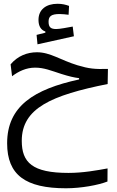

<svg xmlns="http://www.w3.org/2000/svg" viewBox="-20 -697 626 1025"><path d="M332.5 308.1C413.6 308.1 505.4 291 553.7 272L554.2 202.1C497.6 212.4 423.8 226.1 345.7 226.1C152.3 226.1 96.2 170.4 96.2 54.7C96.2 -119.6 255.4 -188.5 554.7 -248.5L556.2 -329.1C486.3 -327.1 455.1 -330.1 393.6 -348.6C303.7 -376 248.5 -418 177.7 -418C125.5 -418 74.7 -398.9 36.6 -353.5L44.4 -290C78.6 -315.9 119.6 -335.9 167.5 -335.9C215.3 -335.9 252.9 -319.8 307.6 -302.2C349.6 -289.1 374.5 -283.2 402.3 -279.8V-272.9C162.1 -220.7 18.1 -130.9 18.1 67.9C18.1 237.3 116.2 308.1 332.5 308.1ZM180.2 -460.4 374.5 -503.4 368.2 -555.2C337.9 -549.8 299.8 -542 279.8 -542C251.5 -542 239.3 -551.3 239.3 -581.1C239.3 -609.9 253.4 -622.1 298.3 -622.1C313 -622.1 330.6 -620.1 346.2 -618.2L348.6 -665.5C331.1 -671.9 312.5 -676.8 287.1 -676.8C226.6 -676.8 185.5 -646.5 185.5 -590.8C185.5 -557.6 198.2 -537.1 222.2 -528.8V-522.5L175.3 -510.7Z"/></svg>

Font: Cascadia Mono PL SemiLight
Style: Regular
Weight: 350
Monospace: yes
Designer: Aaron Bell
Foundry: Saja Typeworks
Version: Version 2404.023